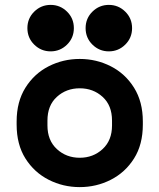

<svg xmlns="http://www.w3.org/2000/svg" viewBox="-20 -751 652 785"><path d="M306 14Q238 14 179 -16Q120 -46 84 -103Q48 -160 48 -242V-254Q48 -335 84 -392.5Q120 -450 179 -480Q238 -510 306 -510Q374 -510 433 -480Q492 -450 528 -392.5Q564 -335 564 -254V-242Q564 -160 528 -103Q492 -46 433 -16Q374 14 306 14ZM306 -106Q361 -106 399.5 -141.5Q438 -177 438 -238V-258Q438 -320 399.5 -355Q361 -390 306 -390Q251 -390 212.5 -355Q174 -320 174 -258V-238Q174 -177 212.5 -141.5Q251 -106 306 -106ZM425 -541Q386 -541 358 -568.5Q330 -596 330 -636Q330 -676 358 -703.5Q386 -731 425 -731Q464 -731 492 -703.5Q520 -676 520 -636Q520 -596 492 -568.5Q464 -541 425 -541ZM187 -541Q148 -541 120 -568.5Q92 -596 92 -636Q92 -676 120 -703.5Q148 -731 187 -731Q226 -731 254 -703.5Q282 -676 282 -636Q282 -596 254 -568.5Q226 -541 187 -541Z"/></svg>

Font: Space Mono
Style: Bold
Weight: 700
Monospace: yes
Designer: Colophon Foundry + Benjamin Critton
Foundry: Colophon Foundry & Benjamin Critton
Version: Version 1.003; ttfautohint (v1.8.4.7-5d5b)